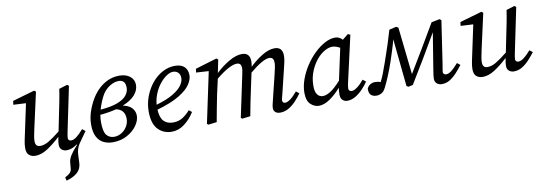

<svg xmlns="http://www.w3.org/2000/svg" viewBox="-56 -871 4223 1491"><g transform="rotate(-10 2055.0 -126.0)"><path d="M412 13Q392 13 375.5 0Q359 -13 359 -39Q359 -49 360.5 -62.5Q362 -76 367 -101Q309 -48 261 -17.5Q213 13 167 13Q139 13 118.5 -3Q98 -19 98 -60Q98 -88 105.5 -122.5Q113 -157 119 -186L165 -402L66 -407L70 -437L244 -487L257 -477L194 -194Q187 -163 183 -139.5Q179 -116 179 -99Q179 -56 217 -56Q249 -56 284 -76.5Q319 -97 376 -142L403 -275Q413 -323 422.5 -371Q432 -419 439 -467L504 -487L517 -477L446 -135Q442 -116 439.5 -101Q437 -86 437 -78Q437 -68 444 -62Q451 -56 460 -56Q480 -56 504 -74Q528 -92 559 -128L583 -109Q549 -63 523 -24.5Q497 14 495 61L492 128Q490 175 456 203.5Q422 232 371 245L365 218Q389 207 403.5 192.5Q418 178 419 158L423 113Q425 85 443.5 55.5Q462 26 500 -15L497 -18Q478 -4 457 4.5Q436 13 412 13Z M775 -367Q746 -316 727 -252Q813 -259 863 -278.5Q913 -298 934.5 -326Q956 -354 956 -384Q956 -419 941.5 -433Q927 -447 904 -447Q870 -447 835 -426Q800 -405 775 -367ZM778 14Q737 14 704.5 -2Q672 -18 653 -54Q634 -90 634 -150Q634 -209 657.5 -270Q681 -331 713 -375Q752 -428 803.5 -457.5Q855 -487 914 -487Q967 -487 999 -461.5Q1031 -436 1031 -394Q1031 -352 999 -315.5Q967 -279 902 -253Q952 -243 974 -217Q996 -191 996 -158Q996 -119 967.5 -79Q939 -39 889.5 -12.5Q840 14 778 14ZM713 -158Q713 -80 735.5 -53Q758 -26 795 -26Q826 -26 853 -42.5Q880 -59 897 -87Q914 -115 914 -148Q914 -219 846 -234Q818 -227 786 -221.5Q754 -216 718 -213Q716 -199 714.5 -185Q713 -171 713 -158Z M1331 -444Q1308 -444 1280.5 -426Q1253 -408 1227 -376Q1201 -344 1183.5 -302.5Q1166 -261 1162 -214Q1245 -238 1294.5 -267.5Q1344 -297 1365.5 -327.5Q1387 -358 1387 -385Q1387 -413 1371.5 -428.5Q1356 -444 1331 -444ZM1243 13Q1177 13 1134.5 -32Q1092 -77 1092 -173Q1092 -233 1113 -289.5Q1134 -346 1170 -390.5Q1206 -435 1253.5 -461Q1301 -487 1353 -487Q1402 -487 1427.5 -463Q1453 -439 1453 -395Q1453 -363 1428 -324.5Q1403 -286 1339.5 -247Q1276 -208 1162 -175Q1165 -111 1192 -83.5Q1219 -56 1265 -56Q1312 -56 1346 -80Q1380 -104 1400 -129L1423 -111Q1392 -60 1345 -23.5Q1298 13 1243 13Z M2097 13Q2073 13 2059.5 1Q2046 -11 2046 -30Q2046 -47 2050.5 -63.5Q2055 -80 2062 -111L2105 -287Q2111 -313 2116 -336Q2121 -359 2121 -374Q2121 -400 2112 -410Q2103 -420 2086 -420Q2037 -420 1931 -332L1905 -210Q1893 -158 1883 -105.5Q1873 -53 1863 0L1798 8L1788 0L1857 -326Q1859 -339 1862 -352Q1865 -365 1865 -377Q1865 -401 1856 -410.5Q1847 -420 1830 -420Q1803 -420 1761.5 -398Q1720 -376 1665 -331L1638 -210Q1627 -158 1617.5 -105.5Q1608 -53 1598 0L1531 8L1521 0L1606 -401L1507 -407L1511 -436L1681 -487L1694 -477L1673 -374Q1722 -421 1779 -454Q1836 -487 1882 -487Q1945 -487 1945 -418Q1945 -408 1943.5 -397.5Q1942 -387 1940 -376Q1987 -422 2040.5 -454.5Q2094 -487 2139 -487Q2202 -487 2202 -418Q2202 -394 2196.5 -369.5Q2191 -345 2185 -320L2140 -135Q2135 -114 2131 -99.5Q2127 -85 2127 -77Q2127 -67 2133 -61.5Q2139 -56 2147 -56Q2185 -56 2245 -128L2269 -109Q2248 -79 2221.5 -51Q2195 -23 2164 -5Q2133 13 2097 13Z M2386 -146Q2386 -100 2402.5 -78Q2419 -56 2446 -56Q2472 -56 2506 -77Q2540 -98 2589 -152L2643 -402Q2629 -410 2613.5 -415.5Q2598 -421 2582 -421Q2558 -421 2528.5 -406Q2499 -391 2472 -363Q2436 -326 2411 -269Q2386 -212 2386 -146ZM2626 13Q2606 13 2590 -1Q2574 -15 2574 -45Q2574 -74 2578 -98Q2535 -49 2489.5 -18Q2444 13 2403 13Q2367 13 2337.5 -15Q2308 -43 2308 -105Q2308 -157 2327.5 -211Q2347 -265 2379.5 -314.5Q2412 -364 2452.5 -403Q2493 -442 2535.5 -464.5Q2578 -487 2617 -487Q2634 -487 2648 -480Q2662 -473 2674 -460L2720 -497L2738 -488L2658 -135Q2649 -98 2649 -78Q2649 -68 2656 -62Q2663 -56 2673 -56Q2692 -56 2718.5 -76Q2745 -96 2771 -128L2795 -109Q2776 -80 2749 -52Q2722 -24 2691 -5.5Q2660 13 2626 13Z M2856 13Q2831 13 2814.5 -0.5Q2798 -14 2798 -51Q2806 -71 2823.5 -82Q2841 -93 2863 -93Q2870 -93 2882 -91.5Q2894 -90 2906 -85Q2920 -112 2934 -148Q2948 -184 2967 -239Q2990 -304 3009 -363Q3028 -422 3043 -474L3098 -487L3115 -478L3156 -104Q3212 -196 3266.5 -288Q3321 -380 3376 -474L3441 -487L3454 -477L3403 -135Q3400 -116 3397 -101.5Q3394 -87 3394 -78Q3394 -68 3401 -62Q3408 -56 3417 -56Q3437 -56 3460.5 -74Q3484 -92 3515 -128L3539 -109Q3516 -79 3490.5 -51Q3465 -23 3436 -5Q3407 13 3371 13Q3350 13 3333.5 0Q3317 -13 3317 -39Q3317 -50 3319 -66Q3321 -82 3326 -113L3372 -396Q3317 -301 3261 -206.5Q3205 -112 3148 -20L3113 -12L3098 -20L3060 -395Q3050 -355 3036 -312Q3022 -269 3008 -226Q2988 -168 2967 -118Q2946 -68 2929 -35Q2915 -7 2895.5 3Q2876 13 2856 13Z M3939 13Q3919 13 3902.5 0Q3886 -13 3886 -39Q3886 -49 3887.5 -62.5Q3889 -76 3894 -101Q3836 -48 3788 -17.5Q3740 13 3694 13Q3666 13 3645.5 -3Q3625 -19 3625 -60Q3625 -88 3632.5 -122.5Q3640 -157 3646 -186L3692 -402L3593 -407L3597 -437L3771 -487L3784 -477L3721 -194Q3714 -163 3710 -139.5Q3706 -116 3706 -99Q3706 -56 3744 -56Q3776 -56 3811 -76.5Q3846 -97 3903 -142L3930 -275Q3940 -323 3949.5 -371Q3959 -419 3966 -467L4031 -487L4044 -477L3973 -135Q3969 -116 3966.5 -101Q3964 -86 3964 -78Q3964 -68 3971 -62Q3978 -56 3987 -56Q4007 -56 4031 -74Q4055 -92 4086 -128L4110 -109Q4087 -79 4061 -51Q4035 -23 4005 -5Q3975 13 3939 13Z"/></g></svg>

Font: Source Serif Pro
Style: Italic
Weight: 400
Italic angle: -12°
Designer: Frank Grießhammer
Foundry: Adobe Systems Incorporated
Version: Version 3.001;hotconv 1.0.111;makeotfexe 2.5.65597